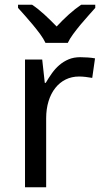

<svg xmlns="http://www.w3.org/2000/svg" viewBox="-20 -786 439 806"><path d="M316.9 -545.9Q331.1 -545.9 348.6 -544.7Q366.2 -543.5 378.9 -541L367.2 -459Q353.5 -461.4 339.1 -463.1Q324.7 -464.8 312 -464.8Q281.2 -464.8 255.9 -452.4Q230.5 -439.9 212.2 -416.7Q193.8 -393.6 183.8 -361.1Q173.8 -328.6 173.8 -289.1V0H85V-536.1H157.2L168 -438H171.9Q184.1 -459 198 -478.5Q211.9 -498 229.2 -512.9Q246.6 -527.8 268.1 -536.9Q289.6 -545.9 316.9 -545.9ZM379.9 -752.9Q367.7 -738.8 350.8 -720.2Q334 -701.7 317.6 -681.9Q301.3 -662.1 286.9 -642.6Q272.5 -623 264.6 -606H170.9Q163.1 -623 148.7 -642.6Q134.3 -662.1 117.9 -681.9Q101.6 -701.7 85 -720.2Q68.4 -738.8 55.7 -752.9V-766.1H114.7Q139.6 -749.5 165.5 -725.8Q191.4 -702.1 217.8 -674.8Q243.2 -702.1 269.5 -725.8Q295.9 -749.5 320.8 -766.1H379.9Z"/></svg>

Font: WenQuanYi Micro Hei
Style: Regular
Weight: 400
Foundry: Ascender Corporation
Version: Version 0.2.0-beta